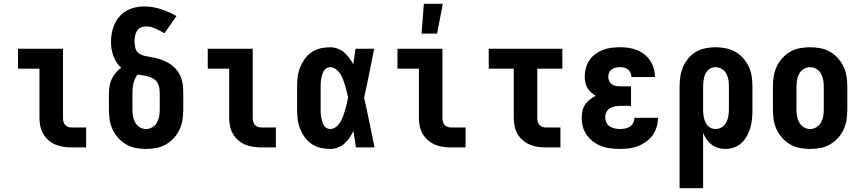

<svg xmlns="http://www.w3.org/2000/svg" viewBox="-20 -777 4540 1012"><path d="M358 0Q337 0 315 -3Q293 -6 273 -14.5Q253 -23 236 -37.5Q219 -52 208 -71Q197 -90 192.5 -111.5Q188 -133 188 -155V-415H75V-520H312V-155Q312 -145 314.5 -135.5Q317 -126 323.5 -118.5Q330 -111 339.5 -108Q349 -105 358 -105H434V0Z M750 8Q723 8 696 3Q669 -2 645.5 -15.5Q622 -29 603.5 -49.5Q585 -70 573.5 -94.5Q562 -119 558 -146Q554 -173 554 -200V-281Q554 -301 557 -321Q560 -341 568.5 -359.5Q577 -378 590 -393.5Q603 -409 619 -420Q605 -432 594.5 -448Q584 -464 577.5 -482Q571 -500 568 -519Q565 -538 565 -557Q565 -581 569.5 -604.5Q574 -628 584 -650Q594 -672 610 -690.5Q626 -709 647 -720.5Q668 -732 691.5 -737.5Q715 -743 739 -743Q784 -743 827.5 -729Q871 -715 910 -692L847 -602Q836 -608 824.5 -614Q813 -620 801 -625.5Q789 -631 776.5 -634.5Q764 -638 751 -638Q736 -638 722.5 -632Q709 -626 701.5 -613.5Q694 -601 691.5 -586.5Q689 -572 689 -558Q689 -540 694 -522Q699 -504 714 -494.5Q729 -485 746.5 -481.5Q764 -478 781.5 -475Q799 -472 816 -467Q833 -462 849.5 -454.5Q866 -447 880.5 -437Q895 -427 907 -413.5Q919 -400 927 -384.5Q935 -369 939.5 -351.5Q944 -334 945 -316.5Q946 -299 946 -281V-200Q946 -173 942 -146Q938 -119 926.5 -94.5Q915 -70 896.5 -49.5Q878 -29 854.5 -15.5Q831 -2 804 3Q777 8 750 8ZM750 -97Q768 -97 783.5 -106.5Q799 -116 807.5 -131.5Q816 -147 819 -164.5Q822 -182 822 -200V-281Q822 -296 820 -311Q818 -326 811 -339Q804 -352 791 -360.5Q778 -369 764 -373Q750 -377 735 -379.5Q720 -382 706 -384Q697 -374 691.5 -361.5Q686 -349 683 -335.5Q680 -322 679 -308.5Q678 -295 678 -281V-200Q678 -182 681 -164.5Q684 -147 692.5 -131.5Q701 -116 716.5 -106.5Q732 -97 750 -97Z M1358 0Q1337 0 1315 -3Q1293 -6 1273 -14.5Q1253 -23 1236 -37.5Q1219 -52 1208 -71Q1197 -90 1192.5 -111.5Q1188 -133 1188 -155V-415H1075V-520H1312V-155Q1312 -145 1314.5 -135.5Q1317 -126 1323.5 -118.5Q1330 -111 1339.5 -108Q1349 -105 1358 -105H1434V0Z M1720 8Q1694 8 1668.5 2Q1643 -4 1622 -18.5Q1601 -33 1586 -54Q1571 -75 1561.5 -99Q1552 -123 1549 -148.5Q1546 -174 1546 -200V-320Q1546 -346 1549 -371.5Q1552 -397 1561.5 -421Q1571 -445 1586 -466Q1601 -487 1622 -501.5Q1643 -516 1668.5 -522Q1694 -528 1720 -528Q1740 -528 1759 -521Q1778 -514 1793.5 -501Q1809 -488 1821 -471.5Q1833 -455 1842 -438Q1845 -458 1848 -478.5Q1851 -499 1854 -520H1952Q1939 -456 1926.5 -391.5Q1914 -327 1899 -263Q1914 -198 1927 -132Q1940 -66 1954 0H1856Q1853 -22 1849.5 -43.5Q1846 -65 1843 -87Q1834 -68 1822.5 -51Q1811 -34 1795.5 -20.5Q1780 -7 1760.5 0.5Q1741 8 1720 8ZM1720 -97Q1733 -97 1744.5 -103.5Q1756 -110 1764 -120Q1772 -130 1778 -141.5Q1784 -153 1788.5 -165Q1793 -177 1796.5 -189Q1800 -201 1803.5 -213.5Q1807 -226 1809.5 -238.5Q1812 -251 1815 -263Q1811 -280 1807 -296Q1803 -312 1798.5 -327.5Q1794 -343 1788 -359Q1782 -375 1773 -388.5Q1764 -402 1750 -412.5Q1736 -423 1720 -423Q1709 -423 1700 -417Q1691 -411 1686 -402Q1681 -393 1678 -382.5Q1675 -372 1673 -362Q1671 -352 1670.5 -341.5Q1670 -331 1670 -320V-200Q1670 -189 1670.5 -178.5Q1671 -168 1673 -158Q1675 -148 1678 -137.5Q1681 -127 1686 -118Q1691 -109 1700 -103Q1709 -97 1720 -97Z M2358 0Q2337 0 2315 -3Q2293 -6 2273 -14.5Q2253 -23 2236 -37.5Q2219 -52 2208 -71Q2197 -90 2192.5 -111.5Q2188 -133 2188 -155V-415H2075V-520H2312V-155Q2312 -145 2314.5 -135.5Q2317 -126 2323.5 -118.5Q2330 -111 2339.5 -108Q2349 -105 2358 -105H2434V0ZM2202 -600 2214 -757H2314L2284 -600Z M2858 0Q2837 0 2815 -3Q2793 -6 2773 -14.5Q2753 -23 2736 -37.5Q2719 -52 2708 -71Q2697 -90 2692.5 -111.5Q2688 -133 2688 -155V-415H2556V-520H2944V-415H2812V-155Q2812 -145 2814.5 -135.5Q2817 -126 2823.5 -118.5Q2830 -111 2839.5 -108Q2849 -105 2858 -105H2934V0Z M3248 8Q3223 8 3198.5 5Q3174 2 3151 -6.5Q3128 -15 3108 -29.5Q3088 -44 3073.5 -64Q3059 -84 3052.5 -108Q3046 -132 3046 -156Q3046 -175 3050 -193Q3054 -211 3064 -226Q3074 -241 3089 -252.5Q3104 -264 3120 -272Q3107 -280 3095 -290.5Q3083 -301 3075.5 -314.5Q3068 -328 3065 -343Q3062 -358 3062 -374Q3062 -397 3068 -419Q3074 -441 3087 -460Q3100 -479 3118.5 -492.5Q3137 -506 3158 -514Q3179 -522 3202 -525Q3225 -528 3247 -528Q3270 -528 3292.5 -525Q3315 -522 3336.5 -513.5Q3358 -505 3376 -491Q3394 -477 3406.5 -458Q3419 -439 3425.5 -417Q3432 -395 3432 -372V-371H3308Q3308 -382 3303.5 -393Q3299 -404 3290 -411Q3281 -418 3270 -420.5Q3259 -423 3247 -423Q3236 -423 3225 -420.5Q3214 -418 3204.5 -411.5Q3195 -405 3190.5 -394Q3186 -383 3186 -372Q3186 -361 3191 -350Q3196 -339 3205.5 -332.5Q3215 -326 3226.5 -324Q3238 -322 3250 -322H3306V-219H3250Q3236 -219 3221.5 -216.5Q3207 -214 3195 -206.5Q3183 -199 3176.5 -186Q3170 -173 3170 -158Q3170 -144 3176 -131Q3182 -118 3194 -110.5Q3206 -103 3220 -100Q3234 -97 3248 -97Q3261 -97 3274.5 -99.5Q3288 -102 3299.5 -109.5Q3311 -117 3317.5 -129.5Q3324 -142 3324 -156H3448Q3448 -131 3441 -107.5Q3434 -84 3420 -64.5Q3406 -45 3386 -30.5Q3366 -16 3343 -7Q3320 2 3296 5Q3272 8 3248 8Z M3562 215V-320Q3562 -347 3566 -373.5Q3570 -400 3580.5 -424.5Q3591 -449 3608 -469.5Q3625 -490 3648 -503.5Q3671 -517 3697.5 -522.5Q3724 -528 3751 -528Q3778 -528 3805 -522.5Q3832 -517 3855.5 -504Q3879 -491 3897 -470.5Q3915 -450 3926.5 -425.5Q3938 -401 3942 -374Q3946 -347 3946 -320V-200Q3946 -176 3944 -152.5Q3942 -129 3935.5 -106Q3929 -83 3918 -62Q3907 -41 3889.5 -24.5Q3872 -8 3849.5 0Q3827 8 3803 8Q3784 8 3765 2.5Q3746 -3 3730.5 -15Q3715 -27 3704 -43Q3693 -59 3686 -77V215ZM3751 -97Q3769 -97 3784.5 -106.5Q3800 -116 3808 -131.5Q3816 -147 3819 -164.5Q3822 -182 3822 -200V-320Q3822 -338 3819.5 -355.5Q3817 -373 3808.5 -388.5Q3800 -404 3784.5 -413.5Q3769 -423 3751 -423Q3740 -423 3729 -418.5Q3718 -414 3710.5 -406Q3703 -398 3698 -387.5Q3693 -377 3690.5 -365.5Q3688 -354 3687 -342.5Q3686 -331 3686 -320V-200Q3686 -189 3687 -177.5Q3688 -166 3690.5 -155Q3693 -144 3698 -133Q3703 -122 3710.5 -114Q3718 -106 3729 -101.5Q3740 -97 3751 -97Z M4250 8Q4223 8 4196 3Q4169 -2 4145.5 -15.5Q4122 -29 4103.5 -49.5Q4085 -70 4073.5 -94.5Q4062 -119 4058 -146Q4054 -173 4054 -200V-320Q4054 -347 4058 -374Q4062 -401 4073.5 -425.5Q4085 -450 4103.5 -470.5Q4122 -491 4145.5 -504.5Q4169 -518 4196 -523Q4223 -528 4250 -528Q4277 -528 4304 -523Q4331 -518 4354.5 -504.5Q4378 -491 4396.5 -470.5Q4415 -450 4426.5 -425.5Q4438 -401 4442 -374Q4446 -347 4446 -320V-200Q4446 -173 4442 -146Q4438 -119 4426.5 -94.5Q4415 -70 4396.5 -49.5Q4378 -29 4354.5 -15.5Q4331 -2 4304 3Q4277 8 4250 8ZM4250 -97Q4268 -97 4283.5 -106.5Q4299 -116 4307.5 -131.5Q4316 -147 4319 -164.5Q4322 -182 4322 -200V-320Q4322 -338 4319 -355.5Q4316 -373 4307.5 -388.5Q4299 -404 4283.5 -413.5Q4268 -423 4250 -423Q4232 -423 4216.5 -413.5Q4201 -404 4192.5 -388.5Q4184 -373 4181 -355.5Q4178 -338 4178 -320V-200Q4178 -182 4181 -164.5Q4184 -147 4192.5 -131.5Q4201 -116 4216.5 -106.5Q4232 -97 4250 -97Z"/></svg>

Font: Iosevka Curly Slab Extrabold
Style: Regular
Weight: 800
Monospace: yes
Designer: Belleve Invis
Foundry: Belleve Invis
Version: Version 22.1.2; ttfautohint (v1.8.4)